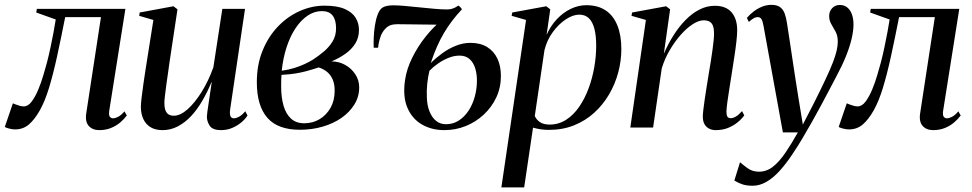

<svg xmlns="http://www.w3.org/2000/svg" viewBox="-56 -540 4114 813"><path d="M406.5 -70.5Q404 -52 409.2 -45.5Q414.5 -39 422.5 -39Q432 -39 444.5 -45.5Q457 -52 471 -68.5L481 -51Q469.5 -35.5 452.8 -21.2Q436 -7 413.8 2Q391.5 11 364.5 11Q335.5 11 319.5 -7.2Q303.5 -25.5 309.5 -62L371.5 -467.5H220Q202 -376 185.5 -300.5Q169 -225 151.5 -167.8Q134 -110.5 112.5 -72.5Q90 -33 65.8 -12.5Q41.5 8 7.5 8Q-4 8 -18.2 4.2Q-32.5 0.5 -35.5 -3L-1.5 -102.5Q2 -101 10 -97.8Q18 -94.5 27.5 -92Q37 -89.5 44.5 -89.5Q63 -89.5 78.2 -110Q93.5 -130.5 106 -160.5Q118.5 -190.5 127.5 -221.5Q136.5 -252.5 142.5 -274Q151 -306.5 158 -340Q165 -373.5 170.8 -403.8Q176.5 -434 180 -457.5L97.5 -487L100 -502.5H475Z M632 11Q601.5 11 581.2 -1.5Q561 -14 550.8 -36.2Q540.5 -58.5 540.5 -88Q540.5 -100 543.5 -125.8Q546.5 -151.5 550.8 -181.5Q555 -211.5 559 -236.8Q563 -262 564.5 -272L593.5 -455.5L533.5 -473L535.5 -487L678.5 -513.5L695.5 -500.5L661.5 -274.5Q659.5 -258.5 655.8 -233.5Q652 -208.5 648.5 -182.5Q645 -156.5 642.5 -135Q640 -113.5 640 -104.5Q640 -86.5 644 -74.5Q648 -62.5 656.8 -56.2Q665.5 -50 680 -50Q707.5 -50 738 -77Q768.5 -104 797.5 -150.2Q826.5 -196.5 847.5 -255L885.5 -502.5H981.5L918.5 -76.5Q916 -59.5 919.5 -49.2Q923 -39 934.5 -39Q944 -39 957 -46.2Q970 -53.5 982.5 -69L992 -51Q982 -35 965 -21Q948 -7 926.5 2Q905 11 880 11Q844.5 11 832.2 -7.2Q820 -25.5 820 -46.5Q820 -51 822.2 -67.8Q824.5 -84.5 828 -107.2Q831.5 -130 834.8 -152.8Q838 -175.5 840.5 -192H839.5Q822 -150 800.5 -113Q779 -76 753 -48.2Q727 -20.5 696.8 -4.8Q666.5 11 632 11Z M1213.5 9.5Q1168 9.5 1133.8 -2.8Q1099.5 -15 1077 -40.2Q1054.5 -65.5 1043 -103.2Q1031.5 -141 1031.5 -192Q1031.5 -266 1055.8 -325.5Q1080 -385 1121 -427.8Q1162 -470.5 1213.2 -493.2Q1264.5 -516 1318 -516Q1372 -516 1403.8 -502Q1435.5 -488 1449.8 -464.8Q1464 -441.5 1464 -413.5Q1464 -380.5 1448.5 -355.8Q1433 -331 1406.5 -312.2Q1380 -293.5 1348 -280Q1379 -280 1405.5 -265.2Q1432 -250.5 1448.5 -225.5Q1465 -200.5 1465 -170Q1465 -131 1445 -98.2Q1425 -65.5 1390.5 -41.2Q1356 -17 1310.5 -3.8Q1265 9.5 1213.5 9.5ZM1232 -18Q1268.5 -18 1297.5 -35.5Q1326.5 -53 1343.8 -83.8Q1361 -114.5 1361 -154.5Q1361.5 -181.5 1353.5 -201.5Q1345.5 -221.5 1330.2 -234.5Q1315 -247.5 1293.5 -254.5Q1284 -251.5 1270 -247Q1256 -242.5 1237.8 -237.8Q1219.5 -233 1196 -229Q1183.5 -227 1168.8 -225.5Q1154 -224 1136 -223Q1135 -213 1134.8 -202Q1134.5 -191 1134.5 -174Q1134.5 -127 1144.8 -92Q1155 -57 1176.5 -37.5Q1198 -18 1232 -18ZM1137 -240.5Q1165.5 -244.5 1189.8 -252Q1214 -259.5 1234 -268.8Q1254 -278 1269 -287.5Q1293 -303 1315.5 -322Q1338 -341 1352.5 -365Q1367 -389 1367 -420Q1367 -456 1352.2 -474.5Q1337.5 -493 1307 -493Q1275 -493 1246.5 -473.8Q1218 -454.5 1195.2 -420.2Q1172.5 -386 1157.5 -340Q1142.5 -294 1137 -240.5Z M1545 -338H1526.5Q1525.5 -355 1526.5 -380.2Q1527.5 -405.5 1531.5 -431.8Q1535.5 -458 1543.2 -478.5Q1551 -499 1563 -507.5Q1571.5 -513 1583.5 -515.2Q1595.5 -517.5 1609.5 -517.5Q1628 -517.5 1657 -515Q1686 -512.5 1719 -509Q1752 -505.5 1783 -502.8Q1814 -500 1838 -500Q1851.5 -500 1863.2 -504.5Q1875 -509 1884.5 -516.5Q1887 -515.5 1890.2 -512.5Q1893.5 -509.5 1896.5 -506Q1899.5 -502.5 1899.5 -500Q1856 -454 1824.2 -400.8Q1792.5 -347.5 1768 -273Q1790 -295 1816.8 -314.5Q1843.5 -334 1874 -346.2Q1904.5 -358.5 1936 -358.5Q1978 -358.5 2006.8 -340.8Q2035.5 -323 2050.2 -291.8Q2065 -260.5 2065 -218.5Q2065 -169 2045.5 -127.5Q2026 -86 1992.5 -54.8Q1959 -23.5 1916 -6.2Q1873 11 1825.5 11Q1771.5 11 1730 -13.2Q1688.5 -37.5 1668.8 -84.5Q1649 -131.5 1659 -200.5Q1665.5 -246.5 1689 -294.5Q1712.5 -342.5 1746.2 -384.8Q1780 -427 1816 -456L1811.5 -435Q1796.5 -435.5 1776 -435.8Q1755.5 -436 1733 -436.2Q1710.5 -436.5 1689.5 -436.8Q1668.5 -437 1652.2 -437.2Q1636 -437.5 1628 -437.5Q1601 -437.5 1587.5 -428.5Q1574 -419.5 1563.5 -402.5Q1556 -390 1551 -371Q1546 -352 1545 -338ZM1832.5 -14Q1862.5 -14 1886.5 -29.5Q1910.5 -45 1927.8 -71Q1945 -97 1954.2 -130.2Q1963.5 -163.5 1963.5 -199Q1963.5 -227.5 1956 -251.5Q1948.5 -275.5 1932.2 -290Q1916 -304.5 1890 -304.5Q1866.5 -304.5 1843 -295Q1819.5 -285.5 1798.8 -271Q1778 -256.5 1762.5 -240.5Q1756.5 -216.5 1753.2 -186.5Q1750 -156.5 1751.5 -127Q1752.5 -93.5 1762.8 -68Q1773 -42.5 1790.5 -28.2Q1808 -14 1832.5 -14Z M2067 253.5 2171.5 -455.5 2110.5 -473 2113 -487 2257 -513.5 2274 -500.5 2258.5 -392.5Q2275.5 -430.5 2302 -458.8Q2328.5 -487 2360.8 -502.5Q2393 -518 2426.5 -518Q2475.5 -518 2508.5 -496Q2541.5 -474 2558.2 -432.2Q2575 -390.5 2575 -332.5Q2575 -282.5 2561.8 -233Q2548.5 -183.5 2522.8 -139.8Q2497 -96 2459.8 -62.2Q2422.5 -28.5 2374.5 -9.2Q2326.5 10 2268 10Q2250.5 10 2233.5 7.5Q2216.5 5 2201 0.5L2163.5 253.5ZM2208.5 -49Q2215 -33.5 2230.2 -23Q2245.5 -12.5 2271 -12.5Q2310 -12.5 2341.5 -33Q2373 -53.5 2396.8 -88.2Q2420.5 -123 2436.5 -166.2Q2452.5 -209.5 2460.5 -256Q2468.5 -302.5 2468.5 -346Q2468.5 -388.5 2461 -417.8Q2453.5 -447 2437.8 -462.5Q2422 -478 2397 -478Q2370 -478 2339.5 -457.8Q2309 -437.5 2284.5 -403.8Q2260 -370 2249.5 -328Z M2755 -312.5Q2772.5 -353.5 2795.8 -390.2Q2819 -427 2846.8 -455.2Q2874.5 -483.5 2905.8 -499.5Q2937 -515.5 2970.5 -515.5Q3018 -515.5 3041.8 -487.8Q3065.5 -460 3065.5 -412.5Q3065.5 -393 3062.2 -364.2Q3059 -335.5 3053.8 -301.5Q3048.5 -267.5 3043 -232Q3038 -199.5 3032.8 -167Q3027.5 -134.5 3024 -108.5Q3020.5 -82.5 3020 -68Q3020 -52.5 3024.2 -46Q3028.5 -39.5 3038 -39.5Q3047.5 -39.5 3059.5 -46.2Q3071.5 -53 3086 -69.5L3095.5 -51.5Q3084.5 -36 3067 -21.8Q3049.5 -7.5 3026.5 1.8Q3003.5 11 2973.5 11Q2960 11 2947.8 5.2Q2935.5 -0.5 2927.8 -13Q2920 -25.5 2920 -46.5Q2920 -56 2922.2 -75.5Q2924.5 -95 2928.2 -120.5Q2932 -146 2936.5 -174.2Q2941 -202.5 2945.5 -230Q2950 -256 2954 -281.2Q2958 -306.5 2961 -328.8Q2964 -351 2965.8 -369Q2967.5 -387 2967.5 -398.5Q2967.5 -417.5 2963.2 -429.8Q2959 -442 2949.2 -448Q2939.5 -454 2923.5 -454Q2902.5 -454 2876.8 -437.2Q2851 -420.5 2825.8 -391.8Q2800.5 -363 2779.2 -326.5Q2758 -290 2746 -250L2709.5 0H2613L2679 -455.5L2618 -473L2620.5 -487L2764.5 -513.5L2781.5 -500.5Z M3177 -430.5Q3173.5 -450.5 3168.2 -459Q3163 -467.5 3153 -467.5Q3143.5 -467.5 3134.2 -462Q3125 -456.5 3115 -447L3106.5 -464Q3118 -478 3134.5 -490.8Q3151 -503.5 3170.2 -511.5Q3189.5 -519.5 3210.5 -519.5Q3233.5 -519.5 3246.8 -510Q3260 -500.5 3266.5 -483Q3273 -465.5 3276.5 -441.5Q3282.5 -405.5 3288.2 -365.2Q3294 -325 3300.5 -283Q3307 -241 3313.2 -199.5Q3319.5 -158 3326 -119L3343.5 -12.5L3391 -104.5Q3420.5 -163.5 3440 -205Q3459.5 -246.5 3470.8 -275.8Q3482 -305 3486.8 -326Q3491.5 -347 3491.5 -364Q3491.5 -388.5 3482.2 -405.8Q3473 -423 3464 -438Q3455 -453 3455 -472Q3455 -492.5 3468 -505.8Q3481 -519 3499.5 -519Q3519 -519 3532 -508.2Q3545 -497.5 3551.5 -478.8Q3558 -460 3558 -436Q3558 -409.5 3550 -375.5Q3542 -341.5 3526 -301.8Q3510 -262 3485.5 -216.5Q3471.5 -189.5 3454.8 -158Q3438 -126.5 3419.8 -92.2Q3401.5 -58 3381.8 -23.2Q3362 11.5 3342 45.5Q3322 79.5 3301 110.5Q3273 153 3245.2 183.5Q3217.5 214 3189 230.2Q3160.5 246.5 3131.5 246.5Q3106.5 246.5 3089 241Q3071.5 235.5 3053.5 224.5L3077.5 147Q3090 158 3110 172.5Q3130 187 3158 187Q3190 187 3216.8 166Q3243.5 145 3269 107.8Q3294.5 70.5 3322.5 20.5H3259Z M3937.5 -70.5Q3935 -52 3940.2 -45.5Q3945.5 -39 3953.5 -39Q3963 -39 3975.5 -45.5Q3988 -52 4002 -68.5L4012 -51Q4000.5 -35.5 3983.8 -21.2Q3967 -7 3944.8 2Q3922.5 11 3895.5 11Q3866.5 11 3850.5 -7.2Q3834.5 -25.5 3840.5 -62L3902.5 -467.5H3751Q3733 -376 3716.5 -300.5Q3700 -225 3682.5 -167.8Q3665 -110.5 3643.5 -72.5Q3621 -33 3596.8 -12.5Q3572.5 8 3538.5 8Q3527 8 3512.8 4.2Q3498.5 0.5 3495.5 -3L3529.5 -102.5Q3533 -101 3541 -97.8Q3549 -94.5 3558.5 -92Q3568 -89.5 3575.5 -89.5Q3594 -89.5 3609.2 -110Q3624.5 -130.5 3637 -160.5Q3649.5 -190.5 3658.5 -221.5Q3667.5 -252.5 3673.5 -274Q3682 -306.5 3689 -340Q3696 -373.5 3701.8 -403.8Q3707.5 -434 3711 -457.5L3628.5 -487L3631 -502.5H4006Z"/></svg>

Font: Merriweather 144pt
Style: Italic
Weight: 400
Italic angle: -7.8°
Version: Version 2.101